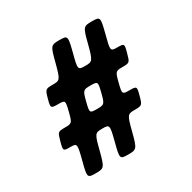

<svg xmlns="http://www.w3.org/2000/svg" viewBox="-178 -1005 1189 1186"><g transform="rotate(-30 416.5 -412.5)"><path d="M348 -219C400 -219 401 -216 374 -110C346 -3 347 0 407 0C467 0 470 -3 498 -110C525 -216 528 -219 580 -219C631 -219 633 -221 649 -280C665 -338 663 -340 612 -340C560 -340 559 -342 577 -413C595 -484 597 -486 647 -486C697 -486 698 -488 714 -547C730 -605 729 -607 679 -607C629 -607 629 -610 657 -716C684 -822 683 -825 623 -825C563 -825 560 -822 533 -716C505 -610 502 -607 450 -607C398 -607 397 -610 425 -716C452 -822 451 -825 391 -825C331 -825 328 -822 301 -716C273 -610 270 -607 219 -607C167 -607 165 -605 149 -547C133 -488 135 -486 187 -486C238 -486 239 -484 221 -413C203 -342 201 -340 151 -340C101 -340 100 -338 84 -280C68 -221 69 -219 119 -219C169 -219 169 -216 142 -110C114 -3 115 0 175 0C235 0 238 -3 266 -110C293 -216 296 -219 348 -219ZM380 -340C328 -340 327 -342 345 -413C363 -484 366 -486 418 -486C470 -486 471 -484 453 -413C435 -342 432 -340 380 -340Z"/></g></svg>

Font: Hussar Print
Style: Bold
Weight: 700
Foundry: Cannot Into Space Fonts
Version: Version 2.00